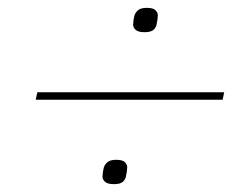

<svg xmlns="http://www.w3.org/2000/svg" viewBox="-20 -550 640 489"><path d="M547 -296H71L75 -315H551ZM270 -81Q254 -81 247.5 -87Q241 -93 241 -100Q241 -104 242 -111Q243 -118 244 -122Q246 -130 253 -136.5Q260 -143 276 -143Q292 -143 298 -137Q304 -131 304 -124Q304 -120 303 -113Q302 -106 301 -102Q300 -94 293.5 -87.5Q287 -81 270 -81ZM348 -468Q332 -468 325.5 -474Q319 -480 319 -487Q319 -491 320 -498Q321 -505 322 -509Q324 -517 331 -523.5Q338 -530 354 -530Q370 -530 376 -524Q382 -518 382 -511Q382 -507 381 -500Q380 -493 379 -489Q378 -481 371.5 -474.5Q365 -468 348 -468Z"/></svg>

Font: IBM Plex Sans Thin
Style: Italic
Weight: 250
Italic angle: -11.31°
Designer: Mike Abbink, Paul van der Laan, Pieter van Rosmalen
Foundry: Bold Monday
Version: Version 3.201